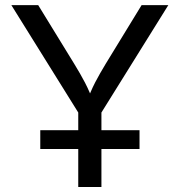

<svg xmlns="http://www.w3.org/2000/svg" viewBox="-20 -748 719 768"><path d="M293 0V-297.9L25.4 -727.5H132.8L276.9 -492.7Q301.3 -453.1 320.1 -417.2Q338.9 -381.3 358.9 -326.7H321.8Q341.8 -382.3 360.8 -418.7Q379.9 -455.1 402.8 -492.7L546.4 -727.5H653.3L385.7 -297.9V0ZM141.1 -151.9V-227.1H538.1V-151.9Z"/></svg>

Font: Adwaita Sans
Style: Regular
Weight: 400
Designer: Rasmus Andersson
Foundry: rsms
Version: Version 4.001;git-9221beed3